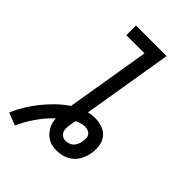

<svg xmlns="http://www.w3.org/2000/svg" viewBox="-249 -827 986 986"><g transform="rotate(45 244.0 -333.5)"><path d="M56 68 -12 41Q4 4 25 -30.5Q46 -65 71.5 -96.5Q97 -128 126 -156Q155 -184 189 -207L265 -665H133V-735H355L274 -245Q285 -248 297.5 -249.5Q310 -251 322 -251Q349 -251 374 -242Q399 -233 415 -213Q431 -193 435 -166Q439 -139 435 -112Q435 -111 434.5 -110.5Q434 -110 434 -109Q432 -94 426 -78Q420 -62 411 -48Q402 -34 389 -23Q376 -12 360.5 -5Q345 2 329 5Q313 8 297 8Q281 8 265.5 4.5Q250 1 237 -6.5Q224 -14 213.5 -25Q203 -36 195.5 -49Q188 -62 184 -77Q180 -92 179 -107Q140 -70 109 -25.5Q78 19 56 68ZM297 -60Q308 -60 320 -64.5Q332 -69 340.5 -78Q349 -87 353.5 -98.5Q358 -110 360 -121Q360 -121 360 -121Q360 -121 360 -121Q360 -121 360 -121Q360 -121 360 -121Q362 -133 361.5 -145Q361 -157 354.5 -166Q348 -175 337.5 -179Q327 -183 315 -183Q301 -183 287.5 -179Q274 -175 261 -169Q259 -159 257 -149.5Q255 -140 254 -131Q252 -118 252 -105.5Q252 -93 257.5 -82.5Q263 -72 273.5 -66Q284 -60 297 -60Z"/></g></svg>

Font: Iosevka Slab Oblique
Style: Regular
Weight: 400
Italic angle: -9°
Monospace: yes
Designer: Belleve Invis
Foundry: Belleve Invis
Version: Version 11.1.1; ttfautohint (v1.8.3)